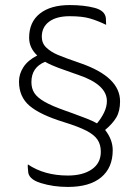

<svg xmlns="http://www.w3.org/2000/svg" viewBox="-20 -729 549 758"><path d="M91 -54Q91 -57 90 -65Q89 -73 90 -80Q155 -36 248 -36Q307 -36 342.5 -60.5Q378 -85 378 -130Q378 -158 365 -177.5Q352 -197 321 -213Q290 -229 232 -247Q138 -276 96.5 -311.5Q55 -347 55 -407Q55 -437 72.5 -464Q90 -491 127 -510Q95 -540 95 -580Q95 -642 137.5 -675.5Q180 -709 255 -709Q312 -709 353.5 -698Q395 -687 398 -657L399 -631Q366 -647 335.5 -656Q305 -665 255 -665Q203 -665 174 -643.5Q145 -622 145 -584Q145 -558 163 -541Q181 -524 208 -512.5Q235 -501 299 -479Q454 -425 454 -329Q454 -290 439 -265Q424 -240 395 -216Q425 -178 425 -136Q425 -67 379.5 -29Q334 9 248 9Q190 9 140.5 -6.5Q91 -22 91 -54ZM402 -330Q402 -395 290 -433L270 -440Q241 -450 211 -461Q181 -472 158 -485Q104 -463 104 -405Q104 -380 115.5 -362Q127 -344 155.5 -327.5Q184 -311 238 -292L266 -282Q299 -270 322 -261Q345 -252 363 -242Q380 -262 391 -285Q402 -308 402 -330Z"/></svg>

Font: K2D Thin
Style: Regular
Weight: 100
Designer: Katatrad Aksorn Co.,Ltd.
Foundry: Cadson Demak Co.,Ltd.
Version: Version 1.000; ttfautohint (v1.6)